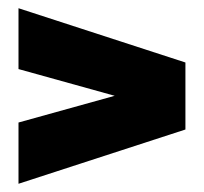

<svg xmlns="http://www.w3.org/2000/svg" viewBox="-20 -546 496 467"><path d="M431 -231 25 -99V-248L259 -313L25 -378V-526L431 -394Z"/></svg>

Font: Georama Condensed Black
Style: Regular
Weight: 900
Width: 3
Designer: Jean-Baptiste Levee
Foundry: Production Type
Version: Version 1.000